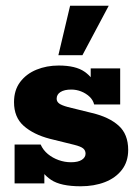

<svg xmlns="http://www.w3.org/2000/svg" viewBox="-20 -641 489 671"><path d="M262 10Q192 10 158.5 -12.5Q125 -35 116 -67L135 -75V0H31V-136H122Q131 -116 147.5 -102.5Q164 -89 185 -81.5Q206 -74 228 -74Q253 -74 266 -82.5Q279 -91 279 -104Q279 -115 271 -122Q263 -129 239 -135L154 -156Q97 -171 63 -201Q29 -231 29 -284Q29 -326 50.5 -354.5Q72 -383 107.5 -397.5Q143 -412 185 -412Q245 -412 276 -390Q307 -368 315 -337L297 -338V-402H400V-276H309Q305 -292 292.5 -303.5Q280 -315 263.5 -321.5Q247 -328 229 -328Q205 -328 191.5 -319.5Q178 -311 178 -296Q178 -286 186.5 -279.5Q195 -273 217 -267L302 -246Q361 -232 394.5 -202Q428 -172 428 -117Q428 -76 406 -47.5Q384 -19 346.5 -4.5Q309 10 262 10ZM184 -448 225 -621H360L268 -448Z"/></svg>

Font: Rokkitt ExtraBold
Style: Regular
Weight: 800
Version: Version 3.103